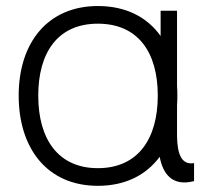

<svg xmlns="http://www.w3.org/2000/svg" viewBox="-20 -598 671 634"><path d="M564.6 -147.9V-251C565.6 -261.5 565.6 -271.9 565.6 -282.3C565.6 -292.7 565.6 -303.1 564.6 -313.5V-562.5H510.4V-479.2C465.6 -541.7 395.8 -578.1 303.1 -578.1C139.6 -578.1 41.7 -459.4 41.7 -282.3C41.7 -107.3 136.5 15.6 303.1 15.6C393.8 15.6 462.5 -19.8 507.3 -80.2C517.7 -24 549 18.8 620.8 0V-59.4C578.1 -52.1 565.6 -91.7 564.6 -147.9ZM303.1 -42.7C172.9 -42.7 106.3 -137.5 106.3 -282.3C106.3 -421.9 168.8 -519.8 303.1 -519.8C435.4 -519.8 501 -426 501 -282.3C501 -140.6 436.5 -42.7 303.1 -42.7Z"/></svg>

Font: Manrope3 Light
Style: Regular
Weight: 300
Designer: Mikhail Sharanda
Foundry: Mikhail Sharanda
Version: Version 3.000;PS 003.000;hotconv 1.0.88;makeotf.lib2.5.64775